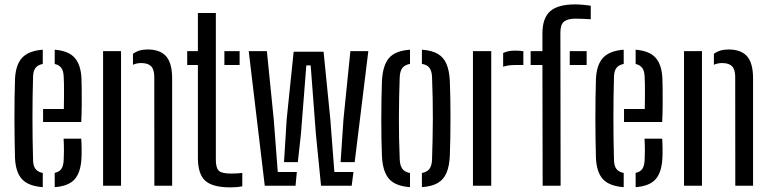

<svg xmlns="http://www.w3.org/2000/svg" viewBox="-20 -828 3430 856"><path d="M46.9 -122.9Q45.9 -158.9 45.2 -203.6Q44.4 -248.3 44.4 -296.5Q44.4 -344.7 45 -390.9Q45.5 -437.1 46.9 -475.9Q50 -540 79.1 -570.9Q108.1 -601.7 170.7 -606.4V-542.9Q147.5 -538.4 137.7 -524.3Q127.9 -510.2 127.4 -486Q125.9 -440.1 125.4 -394.4Q124.8 -348.7 124.8 -302.9Q124.8 -257 125.4 -210.2Q125.9 -163.3 127.4 -115Q127.9 -88.1 138.3 -74.6Q148.8 -61.1 170.7 -56.9V6.4Q106.3 1.6 78.1 -29.2Q49.9 -60.1 46.9 -122.9ZM223.9 6.4V-57.2Q244.4 -61.4 253.7 -75.2Q263 -88.9 264 -115.5Q265 -130.5 265.1 -156.1Q265.1 -181.7 263.6 -209.8H342.2Q343.6 -193.1 343.9 -166.1Q344.2 -139 343.2 -122.9Q340.1 -59.9 313.1 -29.1Q286.1 1.8 223.9 6.4ZM172.1 -284V-342H264.6Q265.4 -371 265.4 -400.6Q265.4 -430.3 265.2 -453.3Q264.9 -476.4 264 -486Q263.1 -511.9 253.1 -525.3Q243.1 -538.6 223.9 -542.8V-606.4Q285.7 -601.3 313 -570.4Q340.4 -539.5 343.2 -478.5Q343.7 -467.3 344.2 -434.9Q344.6 -402.5 344.4 -361.7Q344.1 -321 342.2 -284Z M439.6 0V-600H519.6V0ZM668.2 0 667.8 -487Q667.4 -518.8 653.5 -532.8Q639.6 -546.9 609.2 -546.9Q599.1 -546.9 589.9 -544.9Q580.8 -542.9 572.8 -539.3V-588Q585.7 -597.6 601.6 -602.5Q617.6 -607.4 638.2 -607.4Q693.6 -607.4 720.3 -577.4Q747 -547.4 747.4 -480.9V0Z M814.6 -538.1V-600H862.3V-770H942.3V-115.5Q942.3 -79.4 955.6 -66.8Q968.9 -54.2 1009.2 -54.2Q1024.4 -54.2 1035.2 -54.9Q1046 -55.7 1060.2 -56.9V2.4Q1048.2 5 1035.4 6.2Q1022.6 7.4 1007.9 7.4Q927.3 7.4 894.8 -22.5Q862.3 -52.3 862.3 -124.5V-538.1ZM980.4 -538.1V-600H1048.3V-538.1Z M1411.3 0 1388.3 -231 1365.1 -536.3H1345.7L1321.7 -231L1307.8 -105.2H1246.2L1258.2 -297.3L1289.2 -597.4H1422.6L1452.6 -297.3L1470.7 -61.1H1555.8L1548 0ZM1160.4 0 1088.9 -600H1169.8L1200.3 -297.3L1218.4 -61.1H1303.4L1297.6 0ZM1498.5 -105.2 1511.4 -297.3 1542.1 -600H1622.1L1561.3 -105.2Z M1682.8 -133.1Q1681.4 -163.7 1680.7 -205.3Q1679.9 -247 1679.9 -293.1Q1679.9 -339.1 1680.7 -384.2Q1681.4 -429.3 1682.8 -466.6Q1686.3 -536.5 1714.2 -569.1Q1742 -601.8 1807.9 -606.4V-543.2Q1783.6 -538.5 1773.3 -524.2Q1762.9 -509.8 1762 -482.3Q1760.6 -442.4 1759.6 -397.9Q1758.7 -353.4 1758.5 -306.4Q1758.3 -259.4 1759.2 -211.8Q1760.2 -164.2 1762.1 -117.8Q1763.1 -90.4 1773.6 -75.7Q1784.1 -60.9 1807.9 -56.7V6.4Q1741.9 1.7 1713.8 -31.3Q1685.7 -64.3 1682.8 -133.1ZM1861 6.4V-56.7Q1885.1 -61.4 1895.2 -75.9Q1905.2 -90.4 1906.2 -116.5Q1907.7 -161.9 1908.6 -207.2Q1909.6 -252.5 1909.8 -298.3Q1910 -344.1 1909 -390.4Q1908.1 -436.8 1906.2 -484Q1905.2 -510.9 1895 -525Q1884.7 -539.1 1861 -543.3V-606.4Q1905.5 -603.3 1931.9 -587.7Q1958.4 -572.2 1970.8 -542.3Q1983.3 -512.5 1985.5 -466.6Q1986.9 -432.6 1987.7 -390.7Q1988.4 -348.7 1988.4 -303.8Q1988.4 -258.8 1987.7 -215Q1986.9 -171.2 1985.5 -133.1Q1983.2 -87.1 1970.7 -57.4Q1958.3 -27.8 1931.8 -12.2Q1905.4 3.3 1861 6.4Z M2088.6 0V-600H2170.1V0ZM2223.2 -530.5V-591.6Q2243.8 -602.3 2276.2 -602.3Q2285.4 -602.3 2294.7 -601.7Q2304.1 -601.1 2313.3 -599.7V-538.1H2276.9Q2244.3 -538.1 2223.2 -530.5Z M2345.8 -538.1V-600H2398.3V-678.1Q2398.3 -747.8 2433.1 -778.1Q2467.8 -808.4 2544.2 -808.4Q2559.2 -808.4 2578.7 -806.6Q2598.2 -804.9 2613.8 -802.3V-742.2Q2599.5 -743.1 2582.2 -743.9Q2565 -744.8 2545.5 -744.8Q2511.7 -744.8 2495 -732Q2478.4 -719.2 2478.4 -683.6L2479.4 0H2399.3L2398.3 -538.1ZM2520.1 -538.1V-600H2595.5V-538.1Z M2636.9 -122.9Q2635.9 -158.9 2635.2 -203.6Q2634.4 -248.3 2634.4 -296.5Q2634.4 -344.7 2635 -390.9Q2635.5 -437.1 2636.9 -475.9Q2640 -540 2669.1 -570.9Q2698.1 -601.7 2760.7 -606.4V-542.9Q2737.5 -538.4 2727.7 -524.3Q2717.9 -510.2 2717.4 -486Q2715.9 -440.1 2715.4 -394.4Q2714.8 -348.7 2714.8 -302.9Q2714.8 -257 2715.4 -210.2Q2715.9 -163.3 2717.4 -115Q2717.9 -88.1 2728.3 -74.6Q2738.8 -61.1 2760.7 -56.9V6.4Q2696.3 1.6 2668.1 -29.2Q2639.9 -60.1 2636.9 -122.9ZM2813.9 6.4V-57.2Q2834.4 -61.4 2843.7 -75.2Q2853 -88.9 2854 -115.5Q2855 -130.5 2855.1 -156.1Q2855.1 -181.7 2853.6 -209.8H2932.2Q2933.6 -193.1 2933.9 -166.1Q2934.2 -139 2933.2 -122.9Q2930.1 -59.9 2903.1 -29.1Q2876.1 1.8 2813.9 6.4ZM2762.1 -284V-342H2854.6Q2855.4 -371 2855.4 -400.6Q2855.4 -430.3 2855.2 -453.3Q2854.9 -476.4 2854 -486Q2853.1 -511.9 2843.1 -525.3Q2833.1 -538.6 2813.9 -542.8V-606.4Q2875.7 -601.3 2903 -570.4Q2930.4 -539.5 2933.2 -478.5Q2933.7 -467.3 2934.2 -434.9Q2934.6 -402.5 2934.4 -361.7Q2934.1 -321 2932.2 -284Z M3029.6 0V-600H3109.6V0ZM3258.2 0 3257.8 -487Q3257.4 -518.8 3243.5 -532.8Q3229.6 -546.9 3199.2 -546.9Q3189.1 -546.9 3179.9 -544.9Q3170.8 -542.9 3162.8 -539.3V-588Q3175.7 -597.6 3191.6 -602.5Q3207.6 -607.4 3228.2 -607.4Q3283.6 -607.4 3310.3 -577.4Q3337 -547.4 3337.4 -480.9V0Z"/></svg>

Font: Big Shoulders Stencil Text Thin
Style: Regular
Weight: 100
Designer: Patric King
Foundry: XO Type Co
Version: Version 2.001